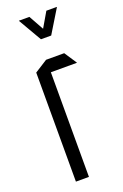

<svg xmlns="http://www.w3.org/2000/svg" viewBox="-137 -733 498 776"><g transform="rotate(-20 112.0 -345.0)"><path d="M48 0V-469L103 -504H104V0ZM104 -450V-504H181L216 -451V-450ZM112 -589 54 -689V-690H99L153 -593ZM113 -589 172 -690H217V-689L156 -589Z"/></g></svg>

Font: Foldit Light
Style: Regular
Weight: 300
Version: Version 1.003